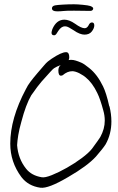

<svg xmlns="http://www.w3.org/2000/svg" viewBox="-20 -892 550 898"><path d="M169 -14Q112 -22 80 -64Q28 -134 28 -220Q28 -338 101 -475Q109 -492 123 -510.5Q137 -529 155 -550L186 -586Q195 -597 204 -604.5Q213 -612 221 -617Q267 -648 289 -648Q304 -648 304 -624Q304 -617 301 -611Q305 -612 308 -612Q311 -612 315 -612Q330 -612 360 -599Q374 -593 397 -574Q435 -544 462 -488Q469 -474 476.5 -450.5Q484 -427 491 -395H492Q501 -358 501 -324Q501 -265 474 -217Q462 -198 429 -160Q389 -116 299 -64Q206 -9 169 -14ZM175 -63Q190 -60 222.5 -73Q255 -86 293 -107.5Q331 -129 363 -153Q395 -177 410 -196Q427 -219 436.5 -232.5Q446 -246 449 -251Q470 -289 470 -328Q470 -352 463 -376Q456 -402 449 -422.5Q442 -443 435 -457Q412 -505 381 -530Q374 -537 350 -550Q331 -559 318 -559Q295 -559 273 -540L270 -539Q269 -539 268 -538.5Q267 -538 265 -538Q253 -538 253 -562Q253 -577 261 -585Q262 -586 263 -586.5Q264 -587 265 -588Q245 -581 233 -573Q229 -571 214.5 -555Q200 -539 174 -510Q166 -501 154 -485Q142 -469 126 -446Q101 -403 80 -323Q70 -288 65.5 -260.5Q61 -233 60 -213Q65 -149 102 -103Q127 -71 175 -63ZM233 -727Q221 -727 221 -739Q221 -741 222 -746Q223 -751 225 -756Q244 -800 281 -800Q304 -800 331 -781Q360 -760 376 -760Q381 -760 385.5 -763Q390 -766 394 -773Q400 -787 410 -787Q421 -787 421 -773Q421 -760 409.5 -745Q398 -730 375 -730Q365 -730 352 -735Q339 -740 325 -750Q312 -758 302.5 -763.5Q293 -769 284 -769Q267 -769 253 -748Q247 -738 243 -732.5Q239 -727 233 -727ZM247 -839Q223 -839 223 -853Q223 -864 238 -867Q249 -869 275 -870.5Q301 -872 326 -872Q342 -872 367.5 -869.5Q393 -867 402 -864Q416 -859 416 -852Q416 -848 412.5 -844.5Q409 -841 402 -841Q386 -841 367 -841.5Q348 -842 326 -842Q289 -842 276 -840.5Q263 -839 250 -839Z"/></svg>

Font: Square Peg
Style: Regular
Weight: 400
Designer: Robert E. Leuschke
Foundry: Robert E. Leuschke
Version: Version 1.010; ttfautohint (v1.8.4.7-5d5b)